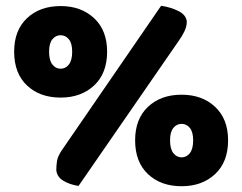

<svg xmlns="http://www.w3.org/2000/svg" viewBox="-20 -637 839 665"><path d="M538 -617Q572 -612 598.5 -598.5Q625 -585 627 -562Q627 -546 619 -529Q611 -512 598 -494L252 7Q220 2 198.5 -11.5Q177 -25 175 -48Q175 -64 177.5 -79.5Q180 -95 193 -115ZM351 -458Q351 -383 306 -341Q261 -299 190 -299Q118 -299 73.5 -341Q29 -383 29 -458Q29 -532 73.5 -574Q118 -616 190 -616Q261 -616 306 -574Q351 -532 351 -458ZM150 -458Q150 -428 161.5 -413.5Q173 -399 190 -399Q207 -399 218.5 -413.5Q230 -428 230 -458Q230 -487 218.5 -501Q207 -515 190 -515Q173 -515 161.5 -501Q150 -487 150 -458ZM770 -151Q770 -76 725 -34Q680 8 609 8Q537 8 492.5 -34Q448 -76 448 -151Q448 -225 492.5 -267Q537 -309 609 -309Q680 -309 725 -267Q770 -225 770 -151ZM569 -151Q569 -121 580.5 -106.5Q592 -92 609 -92Q626 -92 637.5 -106.5Q649 -121 649 -151Q649 -180 637.5 -194Q626 -208 609 -208Q592 -208 580.5 -194Q569 -180 569 -151Z"/></svg>

Font: Baloo Paaji
Style: Regular
Weight: 400
Designer: Shuchita Grover and Ek Type
Foundry: Ek Type
Version: Version 1.443;PS 1.000;hotconv 16.6.51;makeotf.lib2.5.65220;